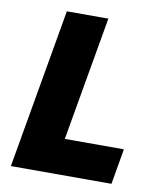

<svg xmlns="http://www.w3.org/2000/svg" viewBox="-80 -765 699 829"><g transform="rotate(10 269.5 -350.0)"><path d="M24 0H465L492 -156H233L328 -700H146Z"/></g></svg>

Font: Fixel Display 20240404 ExBold
Style: Italic
Weight: 800
Italic angle: -10°
Designer: AlfaBravo + MacPaw
Foundry: Kyrylo Tkachov, Marchela Mozhyna, Serhii Makarenko, Maria Weinstein, Zakhar Kryvoshyya
Version: Version 1.211;Glyphs 3.2 (3225)